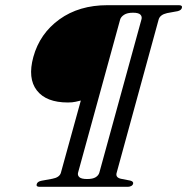

<svg xmlns="http://www.w3.org/2000/svg" viewBox="-20 -720 722 740"><path d="M108.5 -500.5Q133.5 -591 209.2 -645.5Q285 -700 394 -700H669.5Q684 -700 681 -689.5Q678.5 -680.5 665 -677L624 -669.5Q597 -663.5 591.5 -645L430 -55.5Q423.5 -36 446 -31L482 -24Q495.5 -20.5 493 -11.5Q491 -5.5 485 -2.8Q479 0 473 0H132Q118.5 0 121.5 -10.5Q124.5 -20.5 140.5 -23.5L181.5 -31Q209 -36 214.5 -53.5L291.5 -332.5Q283 -330.5 271.2 -327.8Q259.5 -325 241.5 -325Q158 -325 122 -371.5Q86 -418 108.5 -500.5ZM363 -55 525 -644.5Q528.5 -655.5 521.5 -663.2Q514.5 -671 492.5 -671Q470.5 -671 458.2 -663Q446 -655 443 -644.5L281 -55Q278 -44.5 285.8 -37.2Q293.5 -30 316 -30Q337.5 -30 348.8 -37Q360 -44 363 -55Z"/></svg>

Font: Fraunces 72pt
Style: Italic
Weight: 400
Italic angle: -16°
Version: Version 1.000;[b76b70a41]